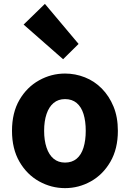

<svg xmlns="http://www.w3.org/2000/svg" viewBox="-20 -958 671 992"><path d="M316 14Q245 14 182 -21Q119 -56 80.5 -122.5Q42 -189 42 -282Q42 -376 80.5 -442Q119 -508 182 -543Q245 -578 316 -578Q369 -578 418.5 -558.5Q468 -539 506 -500.5Q544 -462 566.5 -407.5Q589 -353 589 -282Q589 -189 550.5 -122.5Q512 -56 449.5 -21Q387 14 316 14ZM316 -118Q352 -118 376 -138Q400 -158 411.5 -195.5Q423 -233 423 -282Q423 -332 411.5 -369Q400 -406 376 -426Q352 -446 316 -446Q281 -446 257 -426Q233 -406 220.5 -369Q208 -332 208 -282Q208 -233 220.5 -195.5Q233 -158 257 -138Q281 -118 316 -118ZM306 -652 102 -831 212 -938 386 -731Z"/></svg>

Font: Noto Sans TC ExtraBold
Style: Regular
Weight: 800
Designer: Ryoko NISHIZUKA  (kana, bopomofo & ideographs); Paul D. Hunt (Latin, Greek & Cyrillic); Sandoll Communications , Soo-you
Foundry: Adobe
Version: Version 2.004-H2;hotconv 1.0.118;makeotfexe 2.5.65603